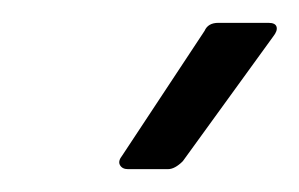

<svg xmlns="http://www.w3.org/2000/svg" viewBox="-20 -720 262 168"><path d="M87 -584 159 -693Q162 -700 171 -700H215Q221 -700 222 -696.5Q223 -693 219 -688L140 -579Q133 -572 127 -572H92Q87 -572 85 -575.5Q83 -579 87 -584Z"/></svg>

Font: Barlow
Style: Italic
Weight: 400
Italic angle: -7°
Designer: Jeremy Tribby
Foundry: Tribby Type
Version: Version 1.408